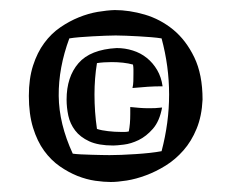

<svg xmlns="http://www.w3.org/2000/svg" viewBox="-20 -536 456 380"><path d="M301.8 -365.2Q286.1 -365.2 272.7 -364.3Q259.3 -363.3 242.2 -361.8Q243.7 -368.2 243.9 -375.2Q244.1 -382.3 244.1 -390.1Q244.1 -394.5 244.1 -398.9Q244.1 -403.3 243.2 -408.2Q234.9 -410.6 223.6 -411.9Q212.4 -413.1 201.2 -413.1Q193.4 -413.1 185.8 -412.6Q178.2 -412.1 171.9 -411.1Q169.4 -396 168.2 -380.4Q167 -364.7 167 -349.1Q167 -332 168.2 -314.9Q169.4 -297.9 171.9 -280.8Q181.2 -277.8 194.1 -276.4Q207 -274.9 219.2 -274.9Q223.6 -274.9 227.3 -274.9Q231 -274.9 234.9 -275.9Q236.3 -282.7 237.1 -291.7Q237.8 -300.8 237.8 -310.1V-324.2Q247.6 -323.2 256.3 -322.5Q265.1 -321.8 273.9 -321.8Q280.3 -321.8 286.9 -322Q293.5 -322.3 300.8 -323.2Q295.9 -296.4 282.7 -281.2Q269.5 -266.1 254.4 -258.8Q239.3 -251.5 225.1 -249.8Q210.9 -248 204.1 -248Q174.8 -248 156.7 -256.3Q138.7 -264.6 128.7 -277.8Q118.7 -291 115.2 -307.1Q111.8 -323.2 111.8 -338.9Q111.8 -383.8 135.3 -410.9Q158.7 -438 210.9 -440.9Q227.5 -440.9 242.9 -436Q258.3 -431.2 270.5 -421.4Q282.7 -411.6 291 -397.5Q299.3 -383.3 301.8 -365.2ZM299.8 -236.8Q329.6 -349.6 299.8 -460Q291.5 -461.4 279.3 -462.4Q267.1 -463.4 254.4 -464.1Q241.7 -464.8 229.5 -465.3Q217.3 -465.8 209 -465.8Q200.7 -465.8 188.5 -465.3Q176.3 -464.8 163.1 -464.1Q149.9 -463.4 137.7 -462.4Q125.5 -461.4 117.2 -460Q95.7 -401.9 96.2 -346.4Q96.7 -291 124 -231.9Q129.9 -231 140.1 -230.5Q150.4 -230 161.1 -229.7Q171.9 -229.5 181.6 -229.2Q191.4 -229 196.8 -229Q206.5 -229 220.2 -229.5Q233.9 -230 248.3 -231Q262.7 -231.9 276.4 -233.4Q290 -234.9 299.8 -236.8ZM380.9 -338.9Q379.4 -306.2 369.1 -281.2Q358.9 -256.3 343 -238.3Q327.1 -220.2 307.9 -208.3Q288.6 -196.3 268.8 -189Q249 -181.6 230.7 -178.7Q212.4 -175.8 199.2 -175.8Q186 -175.8 168.7 -178.2Q151.4 -180.7 133.5 -187.7Q115.7 -194.8 98.4 -206.8Q81.1 -218.8 67.4 -237.5Q53.7 -256.3 45.4 -283.2Q37.1 -310.1 37.1 -346.2Q37.1 -380.4 45.4 -406.2Q53.7 -432.1 67.6 -450.9Q81.5 -469.7 99.4 -481.9Q117.2 -494.1 136 -501.7Q154.8 -509.3 173.3 -512.5Q191.9 -515.6 207 -516.1Q235.8 -516.1 266.6 -507.1Q297.4 -498 322.8 -477.3Q348.1 -456.5 364.5 -422.6Q380.9 -388.7 380.9 -338.9Z"/></svg>

Font: Galindo
Style: Regular
Weight: 400
Version: Version 1.000